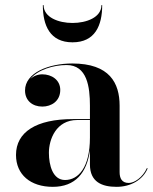

<svg xmlns="http://www.w3.org/2000/svg" viewBox="-20 -714 592 744"><path d="M149 -694H146C146 -615.5 173.5 -550 261 -550C348.5 -550 376 -615.5 376 -694H373C373 -646.5 315 -625 261 -625C207 -625 149 -646.5 149 -694ZM262.5 -252.5C120.5 -252.5 42 -202.5 42 -113.5C42 -37.5 98 10 184.5 10C271.5 10 317 -44 328.5 -132.5V-76.5C328.5 -8.5 375.5 10 431.5 10C487.5 10 533.5 -17.5 552 -61L549.5 -63C532.5 -25.5 500 -5 479 -5C451.5 -5 443.5 -24 443.5 -47V-304.5C443.5 -392 405 -468 260 -468C169 -468 77 -432 77 -363.5C77 -324 106 -301 144 -301C179 -301 213.5 -322 213.5 -365.5C213.5 -404.5 180 -426 144 -426C126.5 -426 110 -419.5 97.5 -408C126 -443.5 187 -462 238 -462C318 -462 328.5 -376.5 328.5 -304.5V-252.5ZM232 -16.5C184.5 -16.5 169.5 -73.5 169.5 -122C169.5 -174 197.5 -249 279.5 -249H328.5V-180.5C328.5 -65.5 284 -16.5 232 -16.5Z"/></svg>

Font: Bodoni* 48pt Medium
Style: Regular
Weight: 500
Version: Version 2.3